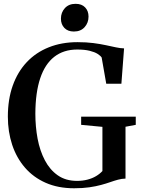

<svg xmlns="http://www.w3.org/2000/svg" viewBox="-20 -972 738 1002"><path d="M366.5 10.5Q283 10.5 218.5 -18Q154 -46.5 110 -97.5Q66 -148.5 43.5 -216.5Q21 -284.5 21 -363.5Q21 -453.5 46.5 -525.2Q72 -597 119.8 -647.8Q167.5 -698.5 234.8 -725.2Q302 -752 384.5 -752Q431 -752 467.2 -747.2Q503.5 -742.5 532.5 -736.2Q561.5 -730 584.8 -725Q608 -720 627.5 -719.5L613.5 -535H534.5L510.5 -672Q504 -681.5 489 -691Q474 -700.5 447.8 -707Q421.5 -713.5 383 -713.5Q312 -713.5 263.2 -675.5Q214.5 -637.5 189.8 -563.2Q165 -489 164.5 -379Q164.5 -311 176.2 -248.2Q188 -185.5 214 -135.8Q240 -86 281.5 -57Q323 -28 382 -28Q411 -28 436.2 -34.5Q461.5 -41 481.2 -52.8Q501 -64.5 514.5 -79.5V-310L403.5 -320.5V-363H688.5V-320.5L635 -310.5V-40Q615 -39.5 595.8 -34.2Q576.5 -29 555.2 -21.5Q534 -14 507.2 -6.8Q480.5 0.5 446.2 5.5Q412 10.5 366.5 10.5ZM365 -807.5Q334 -807.5 316 -826.2Q298 -845 298 -874.5Q298 -907 318.5 -929.5Q339 -952 374 -952H375Q406.5 -952 424.2 -933.5Q442 -915 442 -885.5Q442 -853 421.5 -830.2Q401 -807.5 366 -807.5Z"/></svg>

Font: Merriweather 96pt SemiBold
Style: Regular
Weight: 600
Version: Version 2.100